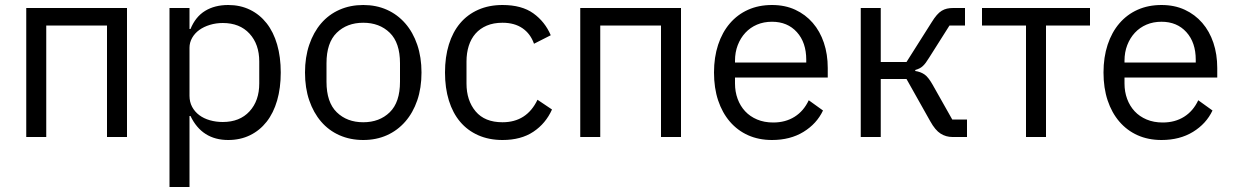

<svg xmlns="http://www.w3.org/2000/svg" viewBox="-20 -548 4936 768"><path d="M85 -516H488V0H408V-446H165V0H85Z M658 0ZM658 -516H738V-432H742Q762 -481 800.5 -504.5Q839 -528 893 -528Q941 -528 980 -509Q1019 -490 1046.5 -455Q1074 -420 1088.5 -370Q1103 -320 1103 -258Q1103 -196 1088.5 -146Q1074 -96 1046.5 -61Q1019 -26 980 -7Q941 12 893 12Q788 12 742 -84H738V200H658ZM871 -60Q939 -60 978 -102.5Q1017 -145 1017 -214V-302Q1017 -371 978 -413.5Q939 -456 871 -456Q844 -456 819.5 -448.5Q795 -441 777 -428Q759 -415 748.5 -396.5Q738 -378 738 -357V-165Q738 -140 748.5 -120.5Q759 -101 777 -87.5Q795 -74 819.5 -67Q844 -60 871 -60Z M1200 0ZM1433 12Q1381 12 1338 -7Q1295 -26 1264.5 -61.5Q1234 -97 1217 -146.5Q1200 -196 1200 -258Q1200 -319 1217 -369Q1234 -419 1264.5 -454.5Q1295 -490 1338 -509Q1381 -528 1433 -528Q1485 -528 1527.5 -509Q1570 -490 1601 -454.5Q1632 -419 1649 -369Q1666 -319 1666 -258Q1666 -196 1649 -146.5Q1632 -97 1601 -61.5Q1570 -26 1527.5 -7Q1485 12 1433 12ZM1433 -59Q1498 -59 1539 -99Q1580 -139 1580 -221V-295Q1580 -377 1539 -417Q1498 -457 1433 -457Q1368 -457 1327 -417Q1286 -377 1286 -295V-221Q1286 -139 1327 -99Q1368 -59 1433 -59Z M1760 0ZM1990 12Q1936 12 1893 -7Q1850 -26 1820.5 -61Q1791 -96 1775.5 -146Q1760 -196 1760 -258Q1760 -320 1775.5 -370Q1791 -420 1820.5 -455Q1850 -490 1893 -509Q1936 -528 1990 -528Q2067 -528 2113.5 -494.5Q2160 -461 2183 -407L2116 -373Q2102 -413 2070 -435Q2038 -457 1990 -457Q1954 -457 1927 -445.5Q1900 -434 1882 -413.5Q1864 -393 1855 -364.5Q1846 -336 1846 -302V-214Q1846 -146 1882.5 -102.5Q1919 -59 1990 -59Q2087 -59 2130 -149L2188 -110Q2163 -54 2113.5 -21Q2064 12 1990 12Z M2301 -516H2704V0H2624V-446H2381V0H2301Z M2836 0ZM3068 12Q3015 12 2972.5 -7Q2930 -26 2899.5 -61.5Q2869 -97 2852.5 -146.5Q2836 -196 2836 -258Q2836 -319 2852.5 -369Q2869 -419 2899.5 -454.5Q2930 -490 2972.5 -509Q3015 -528 3068 -528Q3120 -528 3161 -509Q3202 -490 3231 -456.5Q3260 -423 3275.5 -377Q3291 -331 3291 -276V-238H2920V-214Q2920 -181 2930.5 -152.5Q2941 -124 2960.5 -103Q2980 -82 3008.5 -70Q3037 -58 3073 -58Q3122 -58 3158.5 -81Q3195 -104 3215 -147L3272 -106Q3247 -53 3194 -20.5Q3141 12 3068 12ZM3068 -461Q3035 -461 3008 -449.5Q2981 -438 2961.5 -417Q2942 -396 2931 -367.5Q2920 -339 2920 -305V-298H3205V-309Q3205 -378 3167.5 -419.5Q3130 -461 3068 -461Z M3423 -516H3503V-300H3606L3706 -458Q3717 -476 3727 -487.5Q3737 -499 3747 -505Q3757 -511 3768 -513.5Q3779 -516 3793 -516H3840V-446H3778L3697 -318Q3689 -305 3683 -297Q3677 -289 3671 -283.5Q3665 -278 3658 -274.5Q3651 -271 3641 -268V-264Q3662 -261 3677.5 -250.5Q3693 -240 3710 -210L3789 -70H3848V0H3790Q3764 0 3742.5 -13.5Q3721 -27 3701 -63L3606 -232H3503V0H3423Z M4084 -446H3908V-516H4340V-446H4164V0H4084Z M4394 0ZM4626 12Q4573 12 4530.5 -7Q4488 -26 4457.5 -61.5Q4427 -97 4410.5 -146.5Q4394 -196 4394 -258Q4394 -319 4410.5 -369Q4427 -419 4457.5 -454.5Q4488 -490 4530.5 -509Q4573 -528 4626 -528Q4678 -528 4719 -509Q4760 -490 4789 -456.5Q4818 -423 4833.5 -377Q4849 -331 4849 -276V-238H4478V-214Q4478 -181 4488.5 -152.5Q4499 -124 4518.5 -103Q4538 -82 4566.5 -70Q4595 -58 4631 -58Q4680 -58 4716.5 -81Q4753 -104 4773 -147L4830 -106Q4805 -53 4752 -20.5Q4699 12 4626 12ZM4626 -461Q4593 -461 4566 -449.5Q4539 -438 4519.5 -417Q4500 -396 4489 -367.5Q4478 -339 4478 -305V-298H4763V-309Q4763 -378 4725.5 -419.5Q4688 -461 4626 -461Z"/></svg>

Font: Aneliza
Style: Regular
Weight: 400
Designer: Mike Abbink, Paul van der Laan, Pieter van Rosmalen
Foundry: Bold Monday
Version: Version 3.001;September 8, 2019;FontCreator 11.5.0.2425 64-b